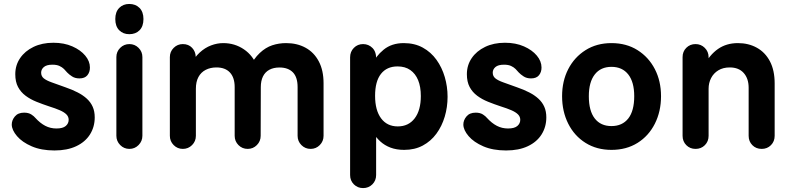

<svg xmlns="http://www.w3.org/2000/svg" viewBox="-20 -750 4039 980"><path d="M258 18Q190.8 18 142 -3.1Q93.2 -24.2 66.9 -55.1Q40.5 -86 40 -113.8Q39.8 -136.2 55.9 -155.6Q72 -175 103 -175Q125.5 -175 139.8 -165.8Q154 -156.5 160.2 -148.5Q185 -121.2 211 -107.8Q237 -94.2 268 -94.2Q300.8 -94.2 315.6 -107Q330.5 -119.8 330.5 -138.5Q330.5 -154.5 318.9 -166.1Q307.2 -177.8 285 -187.4Q262.8 -197 230.8 -207Q197.5 -218 166.4 -230.5Q135.2 -243 110.8 -261.2Q86.2 -279.5 72.1 -306Q58 -332.5 58 -371.2Q58 -417 82.6 -453.2Q107.2 -489.5 151.1 -510.6Q195 -531.8 252.2 -531.8Q307.5 -531.8 349.4 -513.2Q391.2 -494.8 415 -466.2Q438.8 -437.8 439 -405.8Q439.2 -382.2 426.1 -366Q413 -349.8 385.5 -349.8Q363.2 -349.8 347.8 -359.9Q332.2 -370 322.8 -380Q315.8 -388.8 306.5 -397.9Q297.2 -407 283.4 -413.4Q269.5 -419.8 247.5 -419.8Q217.8 -419.8 203.9 -407.9Q190 -396 190 -379Q190 -361 203.4 -350.1Q216.8 -339.2 244.1 -329.5Q271.5 -319.8 313.8 -304.5Q348.8 -292.5 376.4 -278.2Q404 -264 423.5 -246Q443 -228 453.2 -204.9Q463.5 -181.8 463.5 -150.8Q463.5 -102.5 439.4 -64Q415.2 -25.5 369.2 -3.8Q323.2 18 258 18Z M640.5 10Q612.8 10 593.4 -9.8Q574 -29.5 574 -57V-458.8Q574 -486.2 593.4 -505.6Q612.8 -525 640.5 -525Q668 -525 687.4 -505.6Q706.8 -486.2 706.8 -458.8V-57Q706.8 -29.5 687.4 -9.8Q668 10 640.5 10ZM639.8 -575.5Q608.5 -575.5 588.5 -595.6Q568.5 -615.8 568.5 -652.8Q568.5 -689.2 588.4 -709.5Q608.3 -729.8 639.6 -729.8Q672.2 -729.8 692.2 -709.5Q712.2 -689.2 712.2 -652.8Q712.2 -615.8 692.4 -595.6Q672.5 -575.5 639.8 -575.5Z M913.2 10Q885.8 10 866.4 -9.5Q847 -29 847 -56.8V-458.5Q847 -486.2 866.4 -505.6Q885.8 -525 913.2 -525Q942.5 -525 960.4 -506Q978.2 -487 979 -460.8L980.5 -415.5L952.2 -418.2Q972.5 -457.2 999.4 -481.9Q1026.2 -506.5 1057.2 -518.2Q1088.2 -530 1119.5 -530Q1178.2 -530 1225 -498.2Q1271.8 -466.5 1293.5 -409L1248 -398.2Q1275.5 -451.2 1305.8 -479.5Q1336 -507.8 1369.6 -518.9Q1403.2 -530 1440.5 -530Q1496.5 -530 1539.6 -506.4Q1582.8 -482.8 1607.1 -436.9Q1631.5 -391 1631.5 -325V-56.8Q1631.5 -29 1612.2 -9.5Q1593 10 1565.5 10Q1537.8 10 1518.4 -9.5Q1499 -29 1499 -56.8V-305.5Q1499 -356.2 1474.8 -380.9Q1450.5 -405.5 1406.5 -405.5Q1376.2 -405.5 1354.8 -393.9Q1333.2 -382.2 1322.2 -359.8Q1311.2 -337.2 1311.2 -305.5L1310.5 -56.8Q1310.5 -29 1291.1 -9.5Q1271.8 10 1244.2 10Q1216.5 10 1197.1 -9.5Q1177.8 -29 1177.8 -56.8V-305.5Q1177.8 -354 1153.6 -379.9Q1129.5 -405.8 1084.8 -405.8Q1054 -405.8 1030 -393.5Q1006 -381.2 992.9 -357Q979.8 -332.8 979.8 -296.8V-56.8Q979.8 -29 960.4 -9.5Q941 10 913.2 10Z M2043 15Q2004 15 1973.6 3.6Q1943.2 -7.8 1920.8 -28.4Q1898.2 -49 1882.5 -76.5L1899.8 -86.5V143.5Q1899.8 171.8 1880.6 190.9Q1861.5 210 1833.2 210Q1805.2 210 1786.1 190.9Q1767 171.8 1767 143.5V-457.2Q1767 -486.2 1786.1 -505.6Q1805.2 -525 1833.2 -525Q1861.5 -525 1881.4 -504.9Q1901.2 -484.8 1899.8 -447L1898.8 -412.5L1879.8 -419.5Q1896.8 -462.5 1937.9 -496.2Q1979 -530 2041 -530Q2096.2 -530 2138.1 -506.9Q2180 -483.8 2208 -444.6Q2236 -405.5 2250.2 -356.8Q2264.5 -308 2264.5 -256Q2264.5 -203.2 2250 -154.5Q2235.5 -105.8 2207.4 -67.5Q2179.2 -29.2 2138 -7.1Q2096.8 15 2043 15ZM2010.2 -104.8Q2065.2 -104.8 2096.6 -145.9Q2128 -187 2128 -259.8Q2128 -307.2 2114.2 -340.8Q2100.5 -374.2 2074.1 -392.6Q2047.8 -411 2009.2 -411Q1954.5 -411 1924.5 -372.9Q1894.5 -334.8 1894.5 -260.8Q1894.5 -187.2 1925.1 -146Q1955.8 -104.8 2010.2 -104.8Z M2563 18Q2495.8 18 2447 -3.1Q2398.2 -24.2 2371.9 -55.1Q2345.5 -86 2345 -113.8Q2344.8 -136.2 2360.9 -155.6Q2377 -175 2408 -175Q2430.5 -175 2444.8 -165.8Q2459 -156.5 2465.2 -148.5Q2490 -121.2 2516 -107.8Q2542 -94.2 2573 -94.2Q2605.8 -94.2 2620.6 -107Q2635.5 -119.8 2635.5 -138.5Q2635.5 -154.5 2623.9 -166.1Q2612.2 -177.8 2590 -187.4Q2567.8 -197 2535.8 -207Q2502.5 -218 2471.4 -230.5Q2440.2 -243 2415.8 -261.2Q2391.2 -279.5 2377.1 -306Q2363 -332.5 2363 -371.2Q2363 -417 2387.6 -453.2Q2412.2 -489.5 2456.1 -510.6Q2500 -531.8 2557.2 -531.8Q2612.5 -531.8 2654.4 -513.2Q2696.2 -494.8 2720 -466.2Q2743.8 -437.8 2744 -405.8Q2744.2 -382.2 2731.1 -366Q2718 -349.8 2690.5 -349.8Q2668.2 -349.8 2652.8 -359.9Q2637.2 -370 2627.8 -380Q2620.8 -388.8 2611.5 -397.9Q2602.2 -407 2588.4 -413.4Q2574.5 -419.8 2552.5 -419.8Q2522.8 -419.8 2508.9 -407.9Q2495 -396 2495 -379Q2495 -361 2508.4 -350.1Q2521.8 -339.2 2549.1 -329.5Q2576.5 -319.8 2618.8 -304.5Q2653.8 -292.5 2681.4 -278.2Q2709 -264 2728.5 -246Q2748 -228 2758.2 -204.9Q2768.5 -181.8 2768.5 -150.8Q2768.5 -102.5 2744.4 -64Q2720.2 -25.5 2674.2 -3.8Q2628.2 18 2563 18Z M3101 15Q3025.8 15 2968.8 -20.6Q2911.8 -56.2 2880.4 -118.6Q2849 -181 2849 -259Q2849 -336.2 2880.4 -397.2Q2911.8 -458.2 2968.8 -494.1Q3025.8 -530 3101 -530Q3177.2 -530 3234.1 -494.1Q3291 -458.2 3322.5 -397.2Q3354 -336.2 3354 -259Q3354 -181 3322.5 -118.6Q3291 -56.2 3234.1 -20.6Q3177.2 15 3101 15ZM3101 -106.5Q3156.2 -106.5 3186.8 -145.2Q3217.2 -184 3217.2 -259Q3217.2 -331.2 3186.8 -370Q3156.2 -408.8 3101 -408.8Q3046 -408.8 3015.8 -370Q2985.5 -331.2 2985.5 -259Q2985.5 -184 3015.8 -145.2Q3046 -106.5 3101 -106.5Z M3530.2 10Q3502 10 3483 -9.1Q3464 -28.2 3464 -56.8V-458.5Q3464 -487 3483 -506Q3502 -525 3530.2 -525Q3558 -525 3577.4 -505.6Q3596.8 -486.2 3596.8 -458.5V-397.5L3570 -410.2Q3602 -470.5 3645 -500.2Q3688 -530 3746.5 -530Q3800.5 -530 3843.1 -506.4Q3885.8 -482.8 3909.9 -436.9Q3934 -391 3934 -324.5V-56.8Q3934 -28.2 3915.1 -9.1Q3896.2 10 3867.8 10Q3839 10 3820.1 -9.1Q3801.2 -28.2 3801.2 -56.8V-302Q3801.2 -349.2 3776 -377.5Q3750.8 -405.8 3704.8 -405.8Q3670.8 -405.8 3646.6 -391.1Q3622.5 -376.5 3609.6 -351.6Q3596.8 -326.8 3596.8 -297V-56.8Q3596.8 -28.2 3577.8 -9.1Q3558.8 10 3530.2 10Z"/></svg>

Font: National Park
Style: Regular
Weight: 400
Designer: Andrea Herstowski, Ben Hoepner
Version: Version 1.009